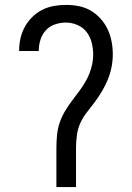

<svg xmlns="http://www.w3.org/2000/svg" viewBox="-20 -763 540 783"><path d="M210 0H290V-159Q290 -185 293.5 -211.5Q297 -238 308 -262Q319 -286 335.5 -306.5Q352 -327 367.5 -348Q383 -369 396.5 -392Q410 -415 420 -439.5Q430 -464 435 -490Q440 -516 440 -542Q440 -568 435 -594Q430 -620 419 -643.5Q408 -667 390 -687Q372 -707 349.5 -720Q327 -733 301 -738Q275 -743 249 -743Q224 -743 199 -738.5Q174 -734 151.5 -722.5Q129 -711 111 -693Q93 -675 81 -653Q69 -631 63.5 -606.5Q58 -582 58 -556Q58 -556 58 -556Q58 -556 58 -555H138Q138 -556 138 -556Q138 -556 138 -556Q138 -579 145 -601Q152 -623 167 -639.5Q182 -656 204 -663.5Q226 -671 249 -671Q273 -671 296 -661Q319 -651 333.5 -632Q348 -613 354 -589Q360 -565 360 -541Q360 -515 353 -489Q346 -463 334 -440Q322 -417 306.5 -396Q291 -375 275 -354Q259 -333 245.5 -310.5Q232 -288 223.5 -263Q215 -238 212.5 -211.5Q210 -185 210 -159Z"/></svg>

Font: Iosevka SS09
Style: Regular
Weight: 400
Monospace: yes
Designer: Belleve Invis
Foundry: Belleve Invis
Version: Version 5.2.1; ttfautohint (v1.8.3)